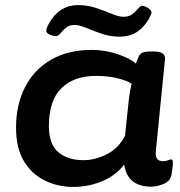

<svg xmlns="http://www.w3.org/2000/svg" viewBox="-20 -726 705 754"><path d="M267 8Q207 8 156 -17Q105 -42 74 -93Q43 -144 43 -224Q43 -316 79 -385Q115 -454 181.5 -492Q248 -530 339 -530Q381 -530 417 -520.5Q453 -511 478.5 -498.5Q504 -486 514 -476Q523 -505 532 -514.5Q541 -524 573 -524H582Q631 -524 628 -494L592 -133Q587 -93 620 -93Q631 -93 639.5 -96.5Q648 -100 651 -100Q659 -100 659 -89Q659 -86 658 -73.5Q657 -61 653 -38Q648 -14 622 -3.5Q596 7 574 7Q480 7 468 -80Q436 -38 382.5 -15Q329 8 267 8ZM307 -97Q354 -97 400 -120.5Q446 -144 471 -193L485 -326Q490 -372 497 -397Q483 -408 444 -418Q405 -428 357 -428Q270 -428 221 -379.5Q172 -331 172 -231Q172 -159 209.5 -128Q247 -97 307 -97ZM198 -584Q191 -584 176.5 -589.5Q162 -595 162 -605Q162 -615 170 -630Q211 -706 287 -706Q324 -706 358 -694.5Q392 -683 419.5 -671.5Q447 -660 465 -660Q487 -660 500.5 -671Q514 -682 522.5 -692.5Q531 -703 539 -703Q548 -703 561.5 -694.5Q575 -686 575 -677Q575 -671 566 -654Q547 -620 518.5 -601Q490 -582 449 -582Q413 -582 379.5 -593.5Q346 -605 318.5 -616.5Q291 -628 273 -628Q251 -628 238.5 -617Q226 -606 217.5 -595Q209 -584 198 -584Z"/></svg>

Font: Asap Expanded Expanded SemiBold
Style: Italic
Weight: 600
Width: 7
Italic angle: -6°
Designer: Pablo Cosgaya
Foundry: Omnibus-Type
Version: Version 3.001; ttfautohint (v1.8.4.7-5d5b)